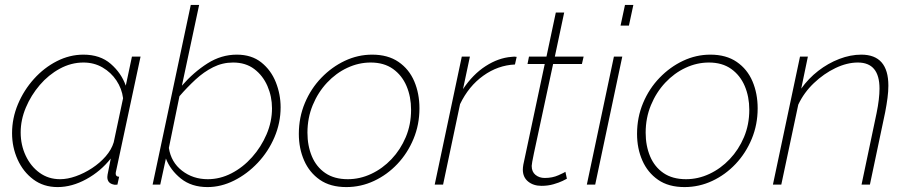

<svg xmlns="http://www.w3.org/2000/svg" viewBox="-20 -750 3691 780"><path d="M214 10Q157 10 115.5 -21Q74 -52 51.5 -102Q29 -152 29 -209Q29 -270 53 -327Q77 -384 118 -429.5Q159 -475 211 -501.5Q263 -528 319 -528Q387 -528 430 -490.5Q473 -453 491 -402L516 -520H551L452 -57Q450 -50 450 -45Q450 -32 464 -32L457 0Q453 0 449.5 0.5Q446 1 443 0Q416 -5 416 -31Q416 -35 417 -40.5Q418 -46 421 -60.5Q424 -75 430 -106Q389 -54 330.5 -22Q272 10 214 10ZM224 -22Q254 -22 288 -34Q322 -46 354 -67Q386 -88 409.5 -115Q433 -142 442 -172L480 -351Q475 -390 453 -423Q431 -456 396.5 -476Q362 -496 319 -496Q269 -496 223 -471Q177 -446 141.5 -404.5Q106 -363 85 -313Q64 -263 64 -212Q64 -161 84.5 -117.5Q105 -74 141 -48Q177 -22 224 -22Z M823 10Q758 10 715 -24.5Q672 -59 654 -106L631 0H600L755 -730H789L719 -402Q767 -457 823 -492.5Q879 -528 942 -528Q1002 -528 1041.5 -496.5Q1081 -465 1100.5 -416Q1120 -367 1120 -314Q1120 -251 1095 -192.5Q1070 -134 1027 -88.5Q984 -43 931 -16.5Q878 10 823 10ZM824 -22Q874 -22 920.5 -46Q967 -70 1004 -111.5Q1041 -153 1063 -204.5Q1085 -256 1085 -310Q1085 -358 1066.5 -400.5Q1048 -443 1013 -469.5Q978 -496 927 -496Q884 -496 846 -477Q808 -458 774 -426.5Q740 -395 709 -359L666 -149Q675 -91 719.5 -56.5Q764 -22 824 -22Z M1387 10Q1322 10 1279.5 -19.5Q1237 -49 1215.5 -98Q1194 -147 1194 -206Q1194 -273 1218.5 -331.5Q1243 -390 1285.5 -434Q1328 -478 1381 -503Q1434 -528 1492 -528Q1556 -528 1599 -498.5Q1642 -469 1663 -419.5Q1684 -370 1684 -310Q1684 -244 1660 -186Q1636 -128 1594.5 -84Q1553 -40 1499.5 -15Q1446 10 1387 10ZM1393 -22Q1442 -22 1488 -43.5Q1534 -65 1570.5 -103.5Q1607 -142 1628.5 -193Q1650 -244 1650 -304Q1650 -357 1631.5 -400.5Q1613 -444 1576.5 -470Q1540 -496 1486 -496Q1437 -496 1391 -474.5Q1345 -453 1308.5 -414Q1272 -375 1250.5 -323Q1229 -271 1229 -211Q1229 -158 1247 -115Q1265 -72 1301.5 -47Q1338 -22 1393 -22Z M1856 -520H1889L1861 -388Q1901 -448 1953 -481.5Q2005 -515 2058 -519Q2064 -520 2069 -520Q2074 -520 2079 -519L2072 -488Q2003 -485 1943.5 -442.5Q1884 -400 1849 -327L1780 0H1746Z M2104 -61Q2104 -65 2104.5 -70Q2105 -75 2106 -81L2193 -490H2123L2129 -520H2200L2238 -699H2272L2234 -520H2351L2344 -490H2227L2149 -127Q2140 -84 2140 -76Q2140 -52 2155.5 -39.5Q2171 -27 2193 -27Q2224 -27 2248.5 -38Q2273 -49 2277 -52L2283 -24Q2280 -22 2265.5 -15Q2251 -8 2228.5 -1.5Q2206 5 2180 5Q2147 5 2125.5 -12.5Q2104 -30 2104 -61Z M2519 -730H2553L2535 -646H2501ZM2474 -520H2508L2398 0H2364Z M2761 10Q2696 10 2653.5 -19.5Q2611 -49 2589.5 -98Q2568 -147 2568 -206Q2568 -273 2592.5 -331.5Q2617 -390 2659.5 -434Q2702 -478 2755 -503Q2808 -528 2866 -528Q2930 -528 2973 -498.5Q3016 -469 3037 -419.5Q3058 -370 3058 -310Q3058 -244 3034 -186Q3010 -128 2968.5 -84Q2927 -40 2873.5 -15Q2820 10 2761 10ZM2767 -22Q2816 -22 2862 -43.5Q2908 -65 2944.5 -103.5Q2981 -142 3002.5 -193Q3024 -244 3024 -304Q3024 -357 3005.5 -400.5Q2987 -444 2950.5 -470Q2914 -496 2860 -496Q2811 -496 2765 -474.5Q2719 -453 2682.5 -414Q2646 -375 2624.5 -323Q2603 -271 2603 -211Q2603 -158 2621 -115Q2639 -72 2675.5 -47Q2712 -22 2767 -22Z M3230 -520H3262L3235 -390Q3264 -431 3304 -462Q3344 -493 3389.5 -510.5Q3435 -528 3479 -528Q3589 -528 3589 -402Q3589 -379 3585.5 -352Q3582 -325 3576 -294L3514 0H3480L3541 -290Q3547 -319 3550 -344.5Q3553 -370 3553 -390Q3553 -496 3465 -496Q3421 -496 3374 -473.5Q3327 -451 3286.5 -412.5Q3246 -374 3223 -325L3154 0H3120Z"/></svg>

Font: Raleway ExtraLight
Style: Italic
Weight: 200
Italic angle: -12°
Designer: Matt McInerney, Pablo Impallari, Rodrigo Fuenzalida
Foundry: Matt McInerney, Pablo Impallari, Rodrigo Fuenzalida
Version: Version 4.026